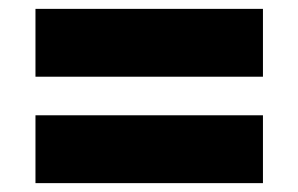

<svg xmlns="http://www.w3.org/2000/svg" viewBox="-20 -631 673 433"><path d="M60 -611H573V-458H60ZM60 -371H573V-218H60Z"/></svg>

Font: Hussar
Style: BoldWeb
Weight: 700
Foundry: Cannot Into Space Fonts
Version: Version 2.00